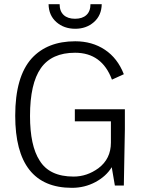

<svg xmlns="http://www.w3.org/2000/svg" viewBox="-20 -890 677 921"><path d="M266 -870Q266 -836 285.5 -818Q305 -800 340 -800Q375 -800 394.5 -818Q414 -836 414 -870H468Q467 -816 430.5 -784Q394 -752 341 -752Q287 -752 250.5 -784Q214 -816 213 -870ZM574 -534 517 -508Q469 -637 340 -637Q228 -637 176 -563Q124 -489 124 -334Q124 -191 170 -120Q217 -43 333 -43Q397 -43 452 -83Q512 -128 512 -206V-308H339V-366H579V-270L574 0H531L516 -88Q489 -44 437.5 -16.5Q386 11 325 11Q53 11 53 -335Q53 -522 132 -610Q207 -692 341 -692Q422 -692 483 -651.5Q544 -611 574 -534Z"/></svg>

Font: Pavanam
Style: Regular
Weight: 400
Designer: Tharique Azeez
Foundry: Tharique Azeez
Version: Version 1.86; ttfautohint (v1.3) -l 8 -r 50 -G 200 -x 14 -D 